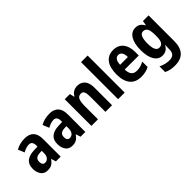

<svg xmlns="http://www.w3.org/2000/svg" viewBox="37 -1652 2785 2785"><g transform="rotate(-45 1429.0 -260.0)"><path d="M263 -557Q351 -557 398 -508.5Q445 -460 445 -363V0H347L324 -73H321Q293 -31 260 -10.5Q227 10 173 10Q103 10 68 -39.5Q33 -89 33 -162Q33 -248 84 -291Q135 -334 234 -338L310 -341V-363Q310 -451 242 -451Q214 -451 183 -441Q152 -431 118 -412L78 -510Q116 -533 163.5 -545Q211 -557 263 -557ZM266 -252Q216 -249 193.5 -227.5Q171 -206 171 -166Q171 -96 226 -96Q262 -96 286 -125Q310 -154 310 -205V-254Z M769 -557Q857 -557 904 -508.5Q951 -460 951 -363V0H853L830 -73H827Q799 -31 766 -10.5Q733 10 679 10Q609 10 574 -39.5Q539 -89 539 -162Q539 -248 590 -291Q641 -334 740 -338L816 -341V-363Q816 -451 748 -451Q720 -451 689 -441Q658 -431 624 -412L584 -510Q622 -533 669.5 -545Q717 -557 769 -557ZM772 -252Q722 -249 699.5 -227.5Q677 -206 677 -166Q677 -96 732 -96Q768 -96 792 -125Q816 -154 816 -205V-254Z M1340 -557Q1414 -557 1456.5 -507.5Q1499 -458 1499 -360V0H1363V-323Q1363 -380 1348.5 -410Q1334 -440 1298 -440Q1248 -440 1229 -398Q1210 -356 1210 -261V0H1075V-547H1181L1197 -477H1205Q1225 -517 1260.5 -537Q1296 -557 1340 -557Z M1758 0H1623V-760H1758Z M2076 -556Q2174 -556 2228.5 -490Q2283 -424 2283 -309V-236H1995Q1997 -98 2108 -98Q2148 -98 2183 -107.5Q2218 -117 2256 -138V-28Q2188 10 2094 10Q1977 10 1918.5 -63Q1860 -136 1860 -270Q1860 -409 1916 -482.5Q1972 -556 2076 -556ZM2078 -453Q2042 -453 2020.5 -424Q1999 -395 1996 -332H2156Q2156 -387 2136 -420Q2116 -453 2078 -453Z M2533 -557Q2575 -557 2606 -538.5Q2637 -520 2661 -477H2668L2679 -547H2795V-19Q2795 106 2735.5 173Q2676 240 2550 240Q2501 240 2461 231.5Q2421 223 2384 204V88Q2427 109 2467.5 119Q2508 129 2550 129Q2603 129 2631.5 102Q2660 75 2660 14V4Q2660 -13 2661 -34Q2662 -55 2664 -72H2660Q2636 -29 2604.5 -9.5Q2573 10 2529 10Q2448 10 2402.5 -64Q2357 -138 2357 -271Q2357 -406 2403.5 -481.5Q2450 -557 2533 -557ZM2574 -441Q2495 -441 2495 -269Q2495 -104 2576 -104Q2620 -104 2641.5 -139Q2663 -174 2663 -252V-277Q2663 -364 2642 -402.5Q2621 -441 2574 -441Z"/></g></svg>

Font: Noto Sans Arabic Cond
Style: Bold
Weight: 700
Width: 3
Designer: Monotype Design Team, Nadine Chahine, Nizar Qandah and Khaled Hosny
Foundry: Monotype Imaging Inc.
Version: Version 2.012; ttfautohint (v1.8.4.7-5d5b)